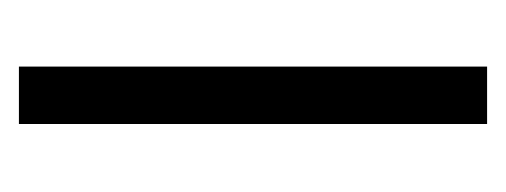

<svg xmlns="http://www.w3.org/2000/svg" viewBox="-186 -349 535 203"><g transform="rotate(-90 81.5 -247.5)"><path d="M51.9 -495V0H112.6V-495Z"/></g></svg>

Font: Moniqa Black
Style: Regular
Weight: 900
Designer: Rajesh Rajput
Foundry: Rajesh Rajput
Version: Version 1.000